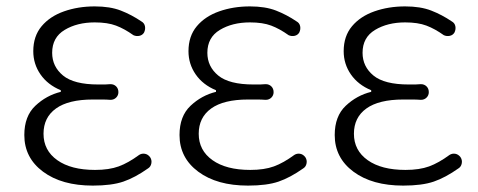

<svg xmlns="http://www.w3.org/2000/svg" viewBox="-20 -567 1495 600"><path d="M270 13Q173 13 114.5 -30.5Q56 -74 56 -145Q56 -204 90.5 -236.5Q125 -269 170 -280V-285Q129 -302 106.5 -334.5Q84 -367 84 -407Q84 -454 110 -485Q136 -516 180 -531.5Q224 -547 276 -547Q324 -547 357.5 -534Q391 -521 422 -500Q431 -495 433 -485Q435 -475 430 -465Q425 -457 415.5 -455Q406 -453 397 -457Q369 -477 342.5 -487Q316 -497 276 -497Q221 -497 182 -473.5Q143 -450 143 -402Q143 -359 177 -331Q211 -303 287 -303Q301 -303 308 -303Q315 -303 325 -304Q336 -304 343 -297Q350 -290 350 -279Q350 -269 343 -262Q336 -255 325 -255Q312 -256 299.5 -256Q287 -256 270 -256Q194 -256 155 -228Q116 -200 116 -149Q116 -97 159 -66.5Q202 -36 277 -36Q321 -36 351 -47Q381 -58 415 -83Q423 -88 432.5 -86.5Q442 -85 449 -76Q455 -67 453 -56.5Q451 -46 443 -41Q402 -12 365.5 0.5Q329 13 270 13Z M755 13Q658 13 599.5 -30.5Q541 -74 541 -145Q541 -204 575.5 -236.5Q610 -269 655 -280V-285Q614 -302 591.5 -334.5Q569 -367 569 -407Q569 -454 595 -485Q621 -516 665 -531.5Q709 -547 761 -547Q809 -547 842.5 -534Q876 -521 907 -500Q916 -495 918 -485Q920 -475 915 -465Q910 -457 900.5 -455Q891 -453 882 -457Q854 -477 827.5 -487Q801 -497 761 -497Q706 -497 667 -473.5Q628 -450 628 -402Q628 -359 662 -331Q696 -303 772 -303Q786 -303 793 -303Q800 -303 810 -304Q821 -304 828 -297Q835 -290 835 -279Q835 -269 828 -262Q821 -255 810 -255Q797 -256 784.5 -256Q772 -256 755 -256Q679 -256 640 -228Q601 -200 601 -149Q601 -97 644 -66.5Q687 -36 762 -36Q806 -36 836 -47Q866 -58 900 -83Q908 -88 917.5 -86.5Q927 -85 934 -76Q940 -67 938 -56.5Q936 -46 928 -41Q887 -12 850.5 0.5Q814 13 755 13Z M1240 13Q1143 13 1084.5 -30.5Q1026 -74 1026 -145Q1026 -204 1060.5 -236.5Q1095 -269 1140 -280V-285Q1099 -302 1076.5 -334.5Q1054 -367 1054 -407Q1054 -454 1080 -485Q1106 -516 1150 -531.5Q1194 -547 1246 -547Q1294 -547 1327.5 -534Q1361 -521 1392 -500Q1401 -495 1403 -485Q1405 -475 1400 -465Q1395 -457 1385.5 -455Q1376 -453 1367 -457Q1339 -477 1312.5 -487Q1286 -497 1246 -497Q1191 -497 1152 -473.5Q1113 -450 1113 -402Q1113 -359 1147 -331Q1181 -303 1257 -303Q1271 -303 1278 -303Q1285 -303 1295 -304Q1306 -304 1313 -297Q1320 -290 1320 -279Q1320 -269 1313 -262Q1306 -255 1295 -255Q1282 -256 1269.5 -256Q1257 -256 1240 -256Q1164 -256 1125 -228Q1086 -200 1086 -149Q1086 -97 1129 -66.5Q1172 -36 1247 -36Q1291 -36 1321 -47Q1351 -58 1385 -83Q1393 -88 1402.5 -86.5Q1412 -85 1419 -76Q1425 -67 1423 -56.5Q1421 -46 1413 -41Q1372 -12 1335.5 0.5Q1299 13 1240 13Z"/></svg>

Font: Chiron GoRound TC L
Style: Regular
Weight: 300
Designer: Ryoko NISHIZUKA 西塚涼子 (kana, bopomofo & ideographs); Paul D. Hunt (Latin, Greek & Cyrillic); Sandoll Communications 산돌커뮤니
Foundry: Adobe
Version: Version 1.000;hotconv 1.1.1;makeotfexe 2.6.0